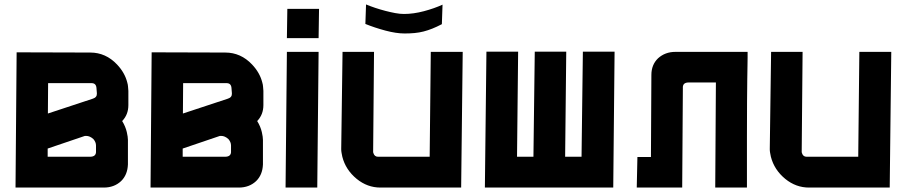

<svg xmlns="http://www.w3.org/2000/svg" viewBox="-20 -846 4090 866"><path d="M50 0 55 -610 387 -609Q457 -609 508 -555Q543 -518 554 -474Q557 -464 557.5 -455Q558 -446 559 -436V-372Q559 -329 531 -300Q546 -276 552 -250Q557 -228 557 -215V-104Q555 -57 526 -29Q495 0 448 0ZM399 -401Q418 -407 417 -425L415 -450Q413 -471 393 -471H197L196 -334ZM386 -139Q415 -139 413 -165V-190Q413 -205 401 -219Q385 -233 369 -233Q361 -233 360 -232L195 -176V-139Z M659 0 664 -610 996 -609Q1066 -609 1117 -555Q1152 -518 1163 -474Q1166 -464 1166.5 -455Q1167 -446 1168 -436V-372Q1168 -329 1140 -300Q1155 -276 1161 -250Q1166 -228 1166 -215V-104Q1164 -57 1135 -29Q1104 0 1057 0ZM1008 -401Q1027 -407 1026 -425L1024 -450Q1022 -471 1002 -471H806L805 -334ZM995 -139Q1024 -139 1022 -165V-190Q1022 -205 1010 -219Q994 -233 978 -233Q970 -233 969 -232L804 -176V-139Z M1411 0H1268L1274 -612H1417ZM1276 -806H1419L1417 -674H1274Z M1631 -826Q1650 -818 1672.5 -810.5Q1695 -803 1718 -797Q1741 -791 1762.5 -787Q1784 -783 1802 -783Q1845 -783 1892 -795.5Q1939 -808 1976 -825L1973 -737Q1950 -725 1930 -717Q1910 -709 1890.5 -704Q1871 -699 1850 -697Q1829 -695 1805 -695Q1767 -695 1718.5 -708Q1670 -721 1628 -738ZM1696 0Q1637 0 1589 -39Q1539 -80 1524 -139Q1522 -149 1520.5 -157Q1519 -165 1519 -173L1525 -612H1667L1663 -160L1664 -156Q1669 -139 1685 -139H1918L1923 -612H2067L2060 0Z M2317 -613 2312 -139H2386L2392 -613H2534L2529 -139H2603L2609 -613H2752L2746 0H2167L2174 -613Z M2855 -138H2916L2918 -508Q2918 -554 2948 -583Q2980 -612 3026 -612H3352Q3352 -600 3352 -587.5Q3352 -575 3351.5 -551.5Q3351 -528 3350.5 -489Q3350 -450 3349.5 -385.5Q3349 -321 3349 -227Q3349 -133 3349 0H3206L3209 -474H3086Q3058 -474 3060 -448L3057 0H2852Z M3629 0Q3570 0 3522 -39Q3472 -80 3457 -139Q3455 -149 3453.5 -157Q3452 -165 3452 -173L3458 -612H3600L3596 -160L3597 -156Q3602 -139 3618 -139H3851L3856 -612H4000L3993 0Z"/></svg>

Font: Covid19
Style: Regular
Weight: 400
Designer: Peter Wiegel
Foundry: (c) CAT - Ing. Peter Wiegel.  for Rudolf Maass + Partner GmbH
Version: Version 001.000